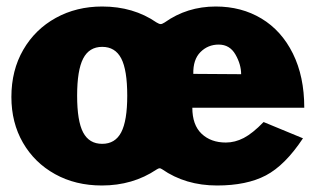

<svg xmlns="http://www.w3.org/2000/svg" viewBox="-20 -560 975 590"><path d="M15 -262Q15 -344 51.5 -407Q88 -470 151.5 -505Q215 -540 294 -540Q390 -540 461 -491Q469 -486 474 -486Q478 -486 486 -491Q555 -540 643 -540Q722 -540 783.5 -503Q845 -466 880 -395.5Q915 -325 915 -229H571Q571 -176 599.5 -149Q628 -122 674 -122Q702 -122 729 -136Q756 -150 790 -185L911 -135Q856 -52 797 -21Q738 10 647 10Q550 10 478 -40Q473 -43 471 -43Q467 -43 461 -39Q388 10 293 10Q212 10 149 -25Q86 -60 50.5 -121.5Q15 -183 15 -262ZM574 -333 721 -332Q721 -362 703.5 -392.5Q686 -423 652 -423Q619 -423 596 -400Q573 -377 574 -333ZM371 -266Q371 -345 352.5 -380.5Q334 -416 294 -416Q254 -416 235.5 -380Q217 -344 217 -266Q217 -188 235.5 -153Q254 -118 294 -118Q334 -118 352.5 -153.5Q371 -189 371 -266Z"/></svg>

Font: Morrison Black
Style: Regular
Weight: 900
Designer: Pablo Impallari, Rodrigo Fuenzalida (Modified by Dan O. Williams)
Version: Version 0.03;June 6, 2019;FontCreator 11.5.0.2425 64-bit; tt